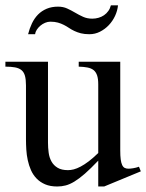

<svg xmlns="http://www.w3.org/2000/svg" viewBox="-20 -676 541 711"><path d="M365.7 14.6H343.8V-81.1Q315.4 -51.3 294.2 -32.7Q272.9 -14.2 255.6 -3.7Q238.3 6.8 223.1 10.7Q208 14.6 191.9 14.6Q166 14.6 147.2 6.6Q128.4 -1.5 115.5 -14.9Q102.5 -28.3 94.7 -45.9Q86.9 -63.5 82.8 -82.8Q78.6 -102.1 77.4 -122.1Q76.2 -142.1 76.2 -159.7V-359.9Q76.2 -381.8 72.3 -395.5Q68.4 -409.2 59.3 -416.5Q50.3 -423.8 35.6 -426.5Q21 -429.2 0 -429.2V-447.3H157.7V-147.9Q157.7 -128.9 160.2 -110.6Q162.6 -92.3 170.7 -77.9Q178.7 -63.5 193.4 -54.7Q208 -45.9 231.9 -45.9Q241.7 -45.9 253.2 -48.8Q264.6 -51.8 278.6 -59.1Q292.5 -66.4 308.6 -78.6Q324.7 -90.8 343.8 -109.4V-363.8Q343.8 -384.3 339.6 -396.7Q335.4 -409.2 326.7 -416.3Q317.9 -423.3 304.2 -426Q290.5 -428.7 271.5 -429.2V-447.3H425.3V-118.7Q425.3 -98.6 427 -85.7Q428.7 -72.8 432.4 -64.9Q436 -57.1 441.9 -54.2Q447.8 -51.3 455.6 -51.3Q462.4 -51.3 473.1 -53Q483.9 -54.7 494.6 -58.6L501.5 -41.5ZM417 -656.2Q415 -636.2 406 -616.9Q397 -597.7 382.8 -582.8Q368.7 -567.9 350.3 -558.6Q332 -549.3 311 -549.3Q293 -549.3 279.5 -552.7Q266.1 -556.2 255.4 -561.3Q244.6 -566.4 235.6 -572.5Q226.6 -578.6 216.6 -583.7Q206.5 -588.9 194.6 -592.3Q182.6 -595.7 166.5 -595.7Q156.7 -595.7 147 -591.6Q137.2 -587.4 129.4 -580.8Q121.6 -574.2 116.2 -565.9Q110.8 -557.6 109.9 -549.3H84Q89.4 -570.8 98.4 -589.6Q107.4 -608.4 120.8 -622.1Q134.3 -635.7 152.8 -643.6Q171.4 -651.4 194.8 -651.4Q213.9 -651.4 228.8 -644.5Q243.7 -637.7 258.1 -629.2Q272.5 -620.6 287.6 -613.8Q302.7 -606.9 321.8 -606.9Q333.5 -606.9 344.7 -610.1Q356 -613.3 365.2 -619.6Q374.5 -626 381.1 -635.3Q387.7 -644.5 390.6 -656.2Z"/></svg>

Font: Doulos SIL Viet
Style: Regular
Weight: 400
Designer: Walt Agee, Victor Gaultney, Peter Martin, Debbi Hosken, Becca Hirsbrunner
Foundry: SIL International
Version: Version 5.000